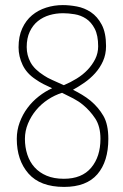

<svg xmlns="http://www.w3.org/2000/svg" viewBox="-20 -726 485 755"><path d="M227 -706Q253 -706 282.5 -700.5Q312 -695 337.5 -678Q363 -661 380 -629Q397 -597 397 -545Q397 -512 385 -485.5Q373 -459 354 -438Q335 -417 312 -401Q289 -385 267 -373Q285 -364 302.5 -353.5Q320 -343 336 -330Q367 -304 386.5 -270.5Q406 -237 406 -180Q406 -91 363 -41Q320 9 232 9Q138 9 92 -43.5Q46 -96 46 -180Q46 -214 57.5 -245Q69 -276 88 -301.5Q107 -327 132.5 -347Q158 -367 185 -379Q167 -387 150.5 -395.5Q134 -404 120 -414Q85 -437 69 -470.5Q53 -504 53 -540Q53 -583 67.5 -614.5Q82 -646 106 -666Q130 -686 161.5 -696Q193 -706 227 -706ZM306 -314Q289 -328 268 -339Q247 -350 224 -361Q195 -352 168.5 -334.5Q142 -317 122 -293Q102 -269 90 -240Q78 -211 78 -180Q78 -147 87.5 -118Q97 -89 116 -68Q135 -47 163.5 -35Q192 -23 231 -23Q302 -23 338.5 -66.5Q375 -110 375 -180Q375 -229 354.5 -260Q334 -291 306 -314ZM228 -674Q200 -674 174.5 -666.5Q149 -659 129 -643Q109 -627 97 -601.5Q85 -576 85 -541Q85 -509 100 -481Q115 -453 153 -429Q166 -420 186.5 -411Q207 -402 231 -391Q257 -402 281.5 -417Q306 -432 324.5 -451.5Q343 -471 354.5 -494Q366 -517 366 -544Q366 -587 352.5 -613Q339 -639 318.5 -652.5Q298 -666 273.5 -670Q249 -674 228 -674Z"/></svg>

Font: Yanone Kaffeesatz Thin
Style: Regular
Weight: 250
Designer: Yanone
Foundry: Yanone Font Production. Not for release.
Version: Version 1.002